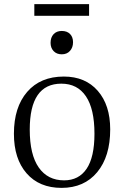

<svg xmlns="http://www.w3.org/2000/svg" viewBox="-20 -889 597 923"><path d="M145 -813V-869.1H408.2V-813ZM276.9 -627.9Q252.4 -627.9 237.8 -643.3Q223.1 -658.7 223.1 -683.1Q223.1 -709 237.5 -724.6Q252 -740.2 276.9 -740.2Q302.2 -740.2 316.7 -725.6Q331.1 -710.9 331.1 -686Q331.1 -660.6 316.4 -644.3Q301.8 -627.9 276.9 -627.9ZM275.9 14.2Q168.9 14.2 107.9 -55.7Q46.9 -125.5 46.9 -246.1Q46.9 -373.5 110.6 -447.3Q174.3 -521 287.1 -521Q390.1 -521 450 -452.4Q509.8 -383.8 509.8 -267.1Q509.8 -136.7 447.3 -61.3Q384.8 14.2 275.9 14.2ZM288.1 -22Q358.9 -22 396.5 -77.9Q434.1 -133.8 434.1 -246.1Q434.1 -365.2 393.1 -426Q352.1 -486.8 274.9 -486.8Q123 -486.8 123 -266.1Q123 -145.5 166.3 -83.7Q209.5 -22 288.1 -22Z"/></svg>

Font: Literata Light
Style: Regular
Weight: 300
Designer: Latin by Veronika Burian and Jose Scaglione. Greek by Irene Vlachou. Cyrillic by Vera Evstafieva.
Foundry: TypeTogether
Version: Version 3.021